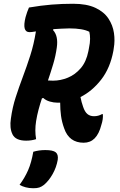

<svg xmlns="http://www.w3.org/2000/svg" viewBox="-20 -740 640 1021"><path d="M172 0Q160 4 146.5 6Q133 8 119 8Q63 8 46.5 -25.5Q30 -59 38 -110Q46 -169 63.5 -223Q81 -277 101.5 -331.5Q122 -386 141 -445Q160 -504 171 -573Q159 -571 150.5 -570Q142 -569 137 -569Q96 -569 116 -649Q120 -664 124.5 -676Q129 -688 134 -700Q199 -711 254 -715.5Q309 -720 369 -720Q441 -720 487 -698.5Q533 -677 556.5 -641.5Q580 -606 586 -564.5Q592 -523 585 -484L583 -470Q566 -378 518 -316.5Q470 -255 408 -224Q413 -197 422 -172Q431 -145 445 -133.5Q459 -122 480 -122Q503 -122 522 -133H527Q528 -119 526 -105Q524 -91 519 -76Q507 -28 483 -4Q460 19 425 19Q347 19 321 -58Q309 -91 304.5 -124Q300 -157 300 -194Q292 -194 285 -194Q266 -194 245 -200Q224 -206 210 -219L203 -217Q193 -187 185 -157Q177 -127 172 -96Q164 -46 172 0ZM282 -487Q276 -443 263 -399.5Q250 -356 235 -312Q246 -311 262 -311Q302 -311 341 -327Q380 -343 409.5 -377.5Q439 -412 450 -468L453 -484Q459 -512 459 -533.5Q459 -555 455 -571Q420 -589 349 -589Q327 -589 305.5 -587.5Q284 -586 264 -585L262 -580Q291 -549 282 -487ZM157 67Q187 58 221 58Q262 58 276.5 70Q291 82 287 110Q280 150 260 185.5Q240 221 214 243Q201 253 189 257Q177 261 157 261Q135 261 116.5 256Q98 251 84 243Q112 205 129.5 165Q147 125 157 67Z"/></svg>

Font: Recursive Mn Csl St
Style: Bold Italic
Weight: 700
Italic angle: -15°
Monospace: yes
Version: Version 1.079;hotconv 1.0.112;makeotfexe 2.5.65598; ttfautoh